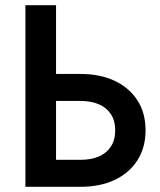

<svg xmlns="http://www.w3.org/2000/svg" viewBox="-20 -720 618 740"><path d="M78 -700V0H196V-700ZM148 -331H289Q330 -331 360 -318.5Q390 -306 407 -280.5Q424 -255 424 -218Q424 -180 407 -154.5Q390 -129 360 -116.5Q330 -104 289 -104H148V0H289Q366 0 422 -26.5Q478 -53 509.5 -102Q541 -151 541 -218Q541 -285 509.5 -333.5Q478 -382 422 -408.5Q366 -435 289 -435H148Z"/></svg>

Font: Jost Medium
Style: Regular
Weight: 500
Version: Version 3.710